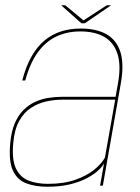

<svg xmlns="http://www.w3.org/2000/svg" viewBox="-20 -706 533 730"><path d="M159.5 4Q209 4 246.5 -5.2Q284 -14.5 310.8 -28.8Q337.5 -43 353.5 -58Q369.5 -73 375.5 -85L360.5 0H371L439 -387Q452.5 -462 437.8 -508.2Q423 -554.5 384.5 -576Q346 -597.5 287 -597.5Q246.5 -597.5 212 -586.5Q177.5 -575.5 149.2 -552Q121 -528.5 99.8 -491Q78.5 -453.5 64.5 -400H76Q94 -466 123.8 -507Q153.5 -548 194.2 -567.2Q235 -586.5 285.5 -586.5Q340.5 -586.5 376.8 -565.5Q413 -544.5 427 -500.2Q441 -456 428 -386L419.5 -338H217Q190.5 -338 163.8 -333.8Q137 -329.5 112.8 -318.2Q88.5 -307 68.8 -287.2Q49 -267.5 36 -236.8Q23 -206 19 -162Q12.5 -93.5 29 -57.8Q45.5 -22 79.8 -9Q114 4 159.5 4ZM162 -7Q120.5 -7 88.5 -19.5Q56.5 -32 40.5 -65.8Q24.5 -99.5 30.5 -163Q35 -214 53 -246.2Q71 -278.5 98 -296Q125 -313.5 155.8 -320.2Q186.5 -327 216.5 -327H418L379 -107Q367 -84.5 338.8 -61.2Q310.5 -38 266.5 -22.5Q222.5 -7 162 -7ZM289.5 -617.5H302.5L402.5 -686H386L297.5 -628.5L228 -686H212.5Z"/></svg>

Font: Anybody Thin Thin
Style: Italic
Weight: 250
Italic angle: -10°
Version: Version 1.113;gftools[0.9.25]